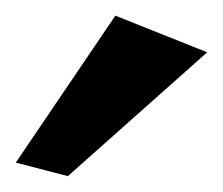

<svg xmlns="http://www.w3.org/2000/svg" viewBox="-20 -781 282 243"><path d="M242.2 -714.8 65.9 -558.1 0 -575.2 126 -761.2Z"/></svg>

Font: Galindo
Style: Regular
Weight: 400
Version: Version 1.000